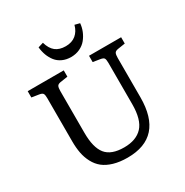

<svg xmlns="http://www.w3.org/2000/svg" viewBox="-209 -1095 1227 1275"><g transform="rotate(-30 405.0 -457.0)"><path d="M413.1 -752Q376.5 -752 347.4 -765.4Q318.4 -778.8 300 -802Q281.7 -825.2 271 -853.8Q260.3 -882.3 256.8 -916L296.9 -928.2Q311 -878.4 340.3 -855.2Q369.6 -832 418 -832Q465.8 -832 496.1 -857.2Q526.4 -882.3 538.1 -926.8L576.2 -917Q573.7 -886.2 562 -857.7Q550.3 -829.1 530.8 -804.9Q511.2 -780.8 480.7 -766.4Q450.2 -752 413.1 -752ZM403.8 14.2Q343.8 14.2 297.6 0.5Q251.5 -13.2 221.7 -37.1Q191.9 -61 172.9 -96.9Q153.8 -132.8 146 -173.6Q138.2 -214.4 138.2 -265.1V-596.2Q138.2 -620.6 132.3 -630.1Q126.5 -639.6 105 -643.1L48.8 -651.9V-700.2H325.2V-651.9L267.1 -643.1Q247.6 -639.6 242.2 -628.4Q236.8 -617.2 236.8 -591.8V-272Q236.8 -159.2 278.3 -107.7Q319.8 -56.2 418 -56.2Q510.7 -56.2 558.8 -107.9Q606.9 -159.7 606.9 -278.8V-596.2Q606.9 -621.1 601.1 -630.4Q595.2 -639.6 574.2 -643.1L519 -651.9V-700.2H765.1V-651.9L708 -643.1Q688 -639.6 682.4 -628.4Q676.8 -617.2 676.8 -591.8V-291Q676.8 14.2 403.8 14.2Z"/></g></svg>

Font: Literata Book
Style: Regular
Weight: 400
Designer: Latin by Veronika Burian and Jose Scaglione. Greek by Irene Vlachou. Cyrillic by Vera Evstafieva
Foundry: TypeTogether
Version: Version 2.003;PS 002.003;hotconv 1.0.88;makeotf.lib2.5.64775